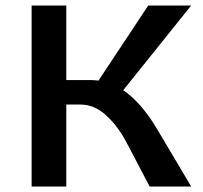

<svg xmlns="http://www.w3.org/2000/svg" viewBox="-20 -678 738 698"><path d="M428 -350Q493 -306 551 -209L675 0H524L439 -162Q408 -220 365.5 -259Q323 -298 272 -298H221V0H95V-658H221V-387H309Q320 -387 338 -385L519 -658H675Z"/></svg>

Font: EauTest
Style: Bold
Weight: 700
Designer: Christian Thalmann (Catharsis Fonts)
Version: Version 0.001;PS 000.001;hotconv 1.0.88;makeotf.lib2.5.64775